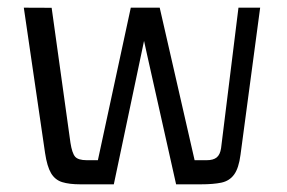

<svg xmlns="http://www.w3.org/2000/svg" viewBox="-20 -480 748 500"><path d="M189 0Q160.5 0 142 -5.7Q123.5 -11.4 113 -28.9Q102.6 -46.5 97.4 -81.3L42 -460L114.5 -459.7L163.5 -108Q167.7 -81.2 175.6 -72Q183.6 -62.8 206.1 -62.8H234.9L320.6 -460H395.9L486.8 -62.8H518.3Q535.4 -62.8 544.3 -70Q553.2 -77.2 555.7 -94.1L601 -460H657.5L606.3 -76.8Q601.8 -42.2 589.7 -25.5Q577.7 -8.9 556.6 -4.4Q535.6 0 503.2 0H438.6L362.9 -338L355.1 -373.5L347.5 -337.3L276.4 0Z"/></svg>

Font: Genos Thin
Style: Regular
Weight: 100
Designer: Robert E. Leuschke
Foundry: Robert E. Leuschke
Version: Version 1.010